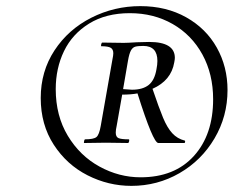

<svg xmlns="http://www.w3.org/2000/svg" viewBox="-20 -745 799 627"><path d="M409 -138Q334 -138 266 -172.5Q198 -207 155.5 -272.5Q113 -338 113 -425Q113 -512 158 -580.5Q203 -649 278 -687Q353 -725 438 -725Q523 -725 588 -688.5Q653 -652 688 -589.5Q723 -527 723 -451Q723 -365 680.5 -293Q638 -221 566 -179.5Q494 -138 409 -138ZM404 -702Q326 -702 271 -668Q216 -634 189 -578Q162 -522 162 -454Q162 -367 201.5 -301.5Q241 -236 305 -201Q369 -166 439 -166Q550 -166 613 -235.5Q676 -305 676 -421Q676 -503 641 -567Q606 -631 544 -666.5Q482 -702 404 -702ZM326 -279 255 -278Q254 -278 254 -280Q254 -283 255 -286Q256 -289 257 -290Q286 -290 295 -297.5Q304 -305 309 -334L347 -550Q350 -564 350 -571Q350 -584 341.5 -589Q333 -594 311 -594Q310 -594 310 -596Q310 -599 311 -602Q312 -605 313 -606L384 -605Q397 -605 427 -607L467 -608Q551 -608 551 -556Q551 -551 549 -541Q539 -482 478 -455Q499 -393 512.5 -360.5Q526 -328 542.5 -310Q559 -292 583 -286Q585 -286 584.5 -282Q584 -278 582 -278H497Q480 -278 429 -440Q408 -436 379 -436L361 -334Q358 -321 358 -312Q358 -298 367 -294Q376 -290 401 -290Q402 -290 402 -287Q402 -284 401 -281.5Q400 -279 399 -278ZM411 -452Q446 -452 465.5 -467.5Q485 -483 491 -519Q494 -534 494 -546Q494 -595 448 -595Q430 -595 421.5 -592.5Q413 -590 407.5 -580Q402 -570 398 -547L382 -454Q404 -452 411 -452Z"/></svg>

Font: CormorantInfant-MediumItalic
Style: Italic
Weight: 500
Italic angle: -10°
Designer: Christian Thalmann (Catharsis Fonts)
Foundry: Catharsis Fonts
Version: Version 3.303